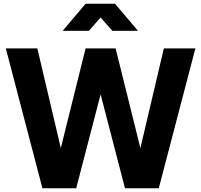

<svg xmlns="http://www.w3.org/2000/svg" viewBox="-20 -1003 1072 1023"><path d="M11 -745H179L304 -214L436 -745H596L728 -214L853 -745H1021L826 0H646L516 -500L386 0H206ZM436 -983H593L715 -839H578L516 -910L454 -839H314Z"/></svg>

Font: Evergrow Sans 
Style: ExtraBold
Weight: 800
Foundry: 10Web
Version: Version 1.000